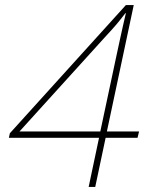

<svg xmlns="http://www.w3.org/2000/svg" viewBox="-20 -738 590 758"><path d="M330 0 371 -194H15L19 -212L477 -718H508L402 -219H529L523 -194H397L356 0ZM57 -219H376L441 -524Q450 -565 455.5 -591Q461 -617 466 -638.5Q471 -660 477 -686H475Q456 -661 440 -642Q424 -623 395 -592Z"/></svg>

Font: Noto Sans Thin
Style: Italic
Weight: 100
Italic angle: -12°
Designer: Monotype Design Team
Foundry: Monotype Imaging Inc.
Version: Version 2.013; ttfautohint (v1.8.4.7-5d5b)